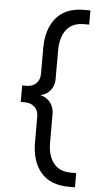

<svg xmlns="http://www.w3.org/2000/svg" viewBox="-61 -788 531 997"><g transform="rotate(5 204.5 -289.0)"><path d="M369 172H337Q240 172 191 114Q142 56 142 -43V-177Q142 -208 122.5 -226.5Q103 -245 71 -245H50V-331H72Q104 -331 123 -350Q142 -369 142 -400V-534Q142 -633 191 -691.5Q240 -750 337 -750H369V-676H341Q281 -676 250.5 -636.5Q220 -597 220 -530V-379Q220 -346 201.5 -321.5Q183 -297 149 -289Q183 -281 201.5 -255.5Q220 -230 220 -198V-48Q220 19 250.5 58.5Q281 98 341 98H369Z"/></g></svg>

Font: NT Somic
Style: Regular
Weight: 400
Designer: Ravid Balaliev — lead type designer, mastering
Michael Voronin — secret advisor, marketing
Ivan Kovalenko — best boy
Foundry: NT Type
Version: Version 0.7